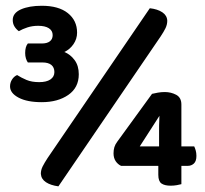

<svg xmlns="http://www.w3.org/2000/svg" viewBox="-20 -643 713 669"><path d="M77 -491.5H126.1Q144.1 -491.5 153.8 -499.1Q163.5 -506.6 163.5 -520.7Q163.5 -536.1 150.3 -544.6Q137.1 -553.1 113 -553.1Q93 -553.1 75.6 -547.5Q58.3 -541.8 45.6 -534.4Q36 -541.4 30.2 -551.1Q24.4 -560.7 24.4 -573.3Q24.4 -597.6 52.9 -610.3Q81.4 -622.9 125.6 -622.9Q184.3 -622.9 216.4 -597.3Q248.6 -571.6 248.6 -529.3Q248.6 -507.3 235.9 -488.9Q223.2 -470.6 204.2 -461.9Q225.5 -453.3 240 -433.6Q254.5 -413.9 254.5 -384.3Q254.5 -337.6 218 -312.3Q181.6 -287 125.3 -287Q74.4 -287 44.7 -302.8Q15 -318.6 15 -341.9Q15 -354.9 21.8 -365.8Q28.7 -376.8 39.6 -381.5Q54.3 -372.1 72.5 -364.4Q90.6 -356.8 116.7 -356.8Q141.7 -356.8 155.6 -366.1Q169.5 -375.5 169.5 -391.9Q169.5 -408 159 -416.7Q148.4 -425.4 127.4 -425.4H77Q73 -431 70.3 -439.5Q67.7 -448 67.7 -458.3Q67.7 -480.2 77 -491.5ZM612 -278.8V-132.9H656.7Q659.4 -127.6 661.9 -118.9Q664.4 -110.3 664.4 -99.7Q664.4 -81.4 655.6 -73.2Q646.7 -65.1 634.4 -65.1H401.8Q390.5 -70.4 383 -81.5Q375.6 -92.7 375.6 -108.6Q375.6 -120.6 378.5 -130.2Q381.5 -139.9 388.2 -148.8L509.7 -316Q518.7 -318 530.1 -320.2Q541.6 -322.3 554.2 -322.3Q575.8 -322.3 593.9 -312.7Q612 -303 612 -278.8ZM534.3 -132.9V-179.7Q534.3 -190.1 534.4 -206.5Q534.6 -222.9 535.6 -239.5L467 -132.9ZM531.6 -33.9V-101.3H612V-1.3Q606 0.3 595.9 2.2Q585.8 4 574.5 4Q553.9 4 542.7 -3.6Q531.6 -11.3 531.6 -33.9ZM145.6 -92 502 -614.3Q529 -611.3 545.6 -600.2Q562.2 -589 562.8 -570.8Q562.8 -557.5 556.7 -544.8Q550.5 -532.2 539.9 -516.3L183.5 6.3Q156.5 2.7 140.1 -8.1Q123.7 -18.9 122.3 -37.2Q122.3 -50.5 128.6 -63.1Q135 -75.7 145.6 -92Z"/></svg>

Font: Baloo Tammudu 2
Style: Regular
Weight: 400
Designer: Maithili Shingre, Omkar Shende and Ek Type
Foundry: Ek Type
Version: Version 1.700